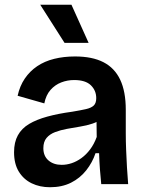

<svg xmlns="http://www.w3.org/2000/svg" viewBox="-20 -773 610 806"><path d="M190 13Q147 13 113 -3.5Q79 -20 59 -52.5Q39 -85 39 -134Q39 -176 55 -205Q71 -234 102 -252.5Q133 -271 178.5 -283.5Q224 -296 283 -304Q319 -310 341 -315Q363 -320 373.5 -330Q384 -340 384 -361Q384 -393 361.5 -415Q339 -437 291 -437Q263 -437 237 -427Q211 -417 192 -395.5Q173 -374 166 -339L54 -371Q63 -412 84 -443Q105 -474 136 -495Q167 -516 207.5 -526Q248 -536 295 -536Q367 -536 414 -512Q461 -488 484.5 -438.5Q508 -389 508 -312V-214Q508 -180 509.5 -143.5Q511 -107 513 -70.5Q515 -34 518 0H405Q402 -29 399.5 -62Q397 -95 396 -130H381Q368 -91 342 -58Q316 -25 278 -6Q240 13 190 13ZM239 -81Q260 -81 281 -88Q302 -95 322 -109.5Q342 -124 358.5 -146Q375 -168 386 -198L385 -279L409 -276Q392 -262 368 -254Q344 -246 316 -241.5Q288 -237 261 -232Q234 -227 211.5 -218.5Q189 -210 175.5 -194Q162 -178 162 -151Q162 -118 183.5 -99.5Q205 -81 239 -81ZM251 -593 149 -753H280L352 -593Z"/></svg>

Font: Bricolage Grotesque 24pt SemiBold
Style: Regular
Weight: 600
Designer: Mathieu Triay
Foundry: Atelier Triay
Version: Version 1.001;gftools[0.9.33.dev8+g029e19f]